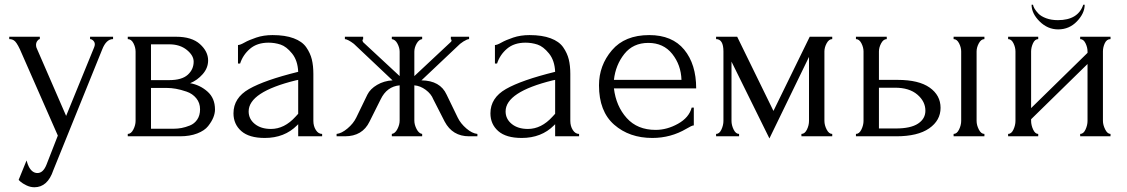

<svg xmlns="http://www.w3.org/2000/svg" viewBox="-20 -575 4756 810"><path d="M411 -366 205 143Q181 215 125 215Q108 215 91.5 207Q75 199 66 191Q57 183 59 183L92 102Q97 120 102 129Q116 155 138 155Q162 155 176 120L224 -3L64 -367Q49 -399 38 -405Q30 -410 19 -410V-420H148V-410Q143 -410 137.5 -402.5Q132 -395 132 -385Q132 -376 136 -369L259 -86L377 -375Q380 -382 380 -388Q380 -397 373.5 -403.5Q367 -410 360 -410V-420H457V-410Q428 -410 411 -366Z M858 -320Q858 -288 835 -262Q812 -236 782 -224Q823 -217 855 -189Q887 -161 887 -113Q887 -97 880 -79.5Q873 -62 858 -43Q843 -24 812 -12Q781 0 739 0H519V-10Q533 -10 542.5 -28.5Q552 -47 552 -65V-357Q552 -375 543 -392.5Q534 -410 519 -410V-420H723Q789 -420 823.5 -389Q858 -358 858 -320ZM617 -388V-237H694Q747 -237 772 -259.5Q797 -282 797 -315Q797 -341 768 -364.5Q739 -388 694 -388ZM617 -32H715Q730 -32 746 -35Q762 -38 781 -45.5Q800 -53 812 -70.5Q824 -88 824 -114Q824 -141 808 -160.5Q792 -180 767 -188.5Q742 -197 722 -200.5Q702 -204 684 -204H617Z M1339 0H1238V-51L1233 -46Q1180 7 1097 7Q1031 7 998 -22Q965 -51 965 -97Q965 -162 1030.5 -199.5Q1096 -237 1238 -272Q1236 -320 1212 -349.5Q1188 -379 1163.5 -387Q1139 -395 1113 -395Q1065 -395 1035 -369.5Q1005 -344 993 -307H984V-385Q993 -385 1011.5 -395.5Q1030 -406 1061 -416.5Q1092 -427 1130 -427Q1183 -427 1219 -413.5Q1255 -400 1272 -375.5Q1289 -351 1295.5 -324.5Q1302 -298 1302 -263V-65Q1302 -43 1312.5 -26.5Q1323 -10 1339 -10ZM1227 -83 1238 -95V-238L1228 -236Q1029 -187 1029 -105Q1029 -73 1055 -52Q1081 -31 1123 -31Q1180 -31 1227 -83Z M1864 -176 1911 -79Q1923 -54 1947.5 -33Q1972 -12 1994 -10V0H1959Q1889 0 1856 -62L1808 -156Q1799 -179 1776 -196Q1753 -213 1728 -215V-66Q1728 -49 1737.5 -30.5Q1747 -12 1761 -10V0H1633V-10Q1647 -12 1656.5 -30.5Q1666 -49 1666 -66V-215Q1612 -210 1586 -156L1539 -62Q1509 0 1435 0H1400V-10Q1421 -12 1446 -33Q1471 -54 1483 -79L1530 -176Q1542 -200 1571 -217Q1600 -234 1636 -236L1473 -390Q1448 -409 1435 -410V-420H1512V-409Q1509 -408 1509 -406Q1509 -402 1512 -397L1666 -254V-357Q1666 -373 1657 -390.5Q1648 -408 1633 -410V-420H1761V-410Q1747 -408 1737.5 -391Q1728 -374 1728 -357V-254L1883 -399Q1885 -401 1885 -406Q1885 -408 1882 -409V-420H1959V-410Q1951 -410 1935 -400L1921 -390L1758 -236Q1837 -235 1864 -176Z M2423 0H2322V-51L2317 -46Q2264 7 2181 7Q2115 7 2082 -22Q2049 -51 2049 -97Q2049 -162 2114.5 -199.5Q2180 -237 2322 -272Q2320 -320 2296 -349.5Q2272 -379 2247.5 -387Q2223 -395 2197 -395Q2149 -395 2119 -369.5Q2089 -344 2077 -307H2068V-385Q2077 -385 2095.5 -395.5Q2114 -406 2145 -416.5Q2176 -427 2214 -427Q2267 -427 2303 -413.5Q2339 -400 2356 -375.5Q2373 -351 2379.5 -324.5Q2386 -298 2386 -263V-65Q2386 -43 2396.5 -26.5Q2407 -10 2423 -10ZM2311 -83 2322 -95V-238L2312 -236Q2113 -187 2113 -105Q2113 -73 2139 -52Q2165 -31 2207 -31Q2264 -31 2311 -83Z M2917 -202H2570Q2579 -127 2624 -77Q2669 -27 2746 -27Q2794 -27 2840.5 -53Q2887 -79 2898 -121H2907V-46Q2899 -46 2876 -32Q2810 7 2732 7Q2635 7 2571 -49Q2507 -105 2507 -215Q2507 -299 2561.5 -363Q2616 -427 2719 -427Q2816 -427 2866.5 -365.5Q2917 -304 2917 -202ZM2570 -238H2855Q2853 -301 2816 -347.5Q2779 -394 2715 -394Q2651 -394 2614 -347.5Q2577 -301 2570 -238Z M3458 -358V-65Q3458 -47 3467.5 -28.5Q3477 -10 3491 -10V0H3361V-10Q3375 -10 3384 -28Q3393 -46 3393 -65V-335L3226 9L3066 -315V-65Q3066 -47 3075 -28.5Q3084 -10 3098 -10V0H3001V-10Q3015 -10 3023.5 -28.5Q3032 -47 3032 -65V-358Q3032 -410 3001 -410V-420H3090L3243 -107L3396 -420H3491V-410Q3477 -410 3467.5 -392.5Q3458 -375 3458 -358Z M4133 0H4003V-10Q4017 -10 4026 -28.5Q4035 -47 4035 -65V-358Q4035 -375 4026 -392.5Q4017 -410 4003 -410V-420H4133V-410Q4119 -410 4109.5 -392.5Q4100 -375 4100 -358V-65Q4100 -47 4109.5 -28.5Q4119 -10 4133 -10ZM3688 -238H3767Q3856 -238 3902 -205.5Q3948 -173 3948 -120Q3948 -67 3900 -33.5Q3852 0 3761 0H3591V-10Q3605 -10 3614 -28.5Q3623 -47 3623 -65V-358Q3623 -375 3614 -392.5Q3605 -410 3591 -410V-420H3721V-410Q3707 -410 3697.5 -392.5Q3688 -375 3688 -358ZM3688 -33H3759Q3822 -33 3853 -53.5Q3884 -74 3884 -108Q3884 -147 3850 -176Q3816 -205 3756 -205H3688Z M4633 -358V-65Q4633 -48 4642.5 -29Q4652 -10 4665 -10V0H4537V-10Q4551 -10 4559.5 -28.5Q4568 -47 4568 -65V-305L4330 -72V-65Q4330 -47 4338.5 -28.5Q4347 -10 4360 -10V0H4233V-10Q4247 -10 4255.5 -28.5Q4264 -47 4264 -65V-358Q4264 -375 4255.5 -392.5Q4247 -410 4233 -410V-420H4360V-410Q4346 -410 4338 -392.5Q4330 -375 4330 -358V-119L4568 -352V-358Q4568 -375 4559.5 -392.5Q4551 -410 4537 -410V-420H4665V-410Q4649 -410 4641 -393Q4633 -376 4633 -358ZM4550 -555H4556Q4556 -519 4523.5 -485Q4491 -451 4444 -451Q4400 -451 4366 -484.5Q4332 -518 4332 -555H4338Q4339 -548 4344.5 -538.5Q4350 -529 4361 -517.5Q4372 -506 4393.5 -498Q4415 -490 4443 -490Q4528 -490 4550 -555Z"/></svg>

Font: Forum
Style: Regular
Weight: 400
Designer: Denis Masharov
Foundry: Denis Masharov
Version: Version 1.000